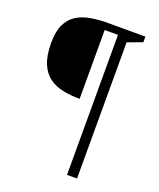

<svg xmlns="http://www.w3.org/2000/svg" viewBox="-148 -779 820 991"><g transform="rotate(20 262.0 -283.5)"><path d="M477 -657 396 -627V121H341V-648H268V-270Q220 -270 177 -278.5Q134 -287 101.5 -310Q69 -333 50 -377Q31 -421 31 -492Q31 -554 49 -592Q67 -630 98 -650.5Q129 -671 170 -679Q211 -687 257 -688H477Z"/></g></svg>

Font: Brawler
Style: Regular
Weight: 400
Designer: Oleg Frolov, Haley Fiege
Foundry: Oleg Frolov, Haley Fiege
Version: Version 1.101; ttfautohint (v1.8.3)